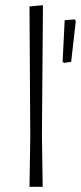

<svg xmlns="http://www.w3.org/2000/svg" viewBox="-20 -722 313 742"><path d="M142 -198 145 0H94L97 -195L94 -697L146 -702ZM273 -641 255 -483 227 -479 222 -484 230 -644 268 -647Z"/></svg>

Font: Luna Sans Light
Style: Regular
Weight: 300
Designer: Juan Pablo del Peral
Foundry: Huerta Tipografica
Version: Version 2.001; ttfautohint (v1.5)